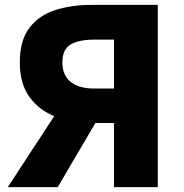

<svg xmlns="http://www.w3.org/2000/svg" viewBox="-20 -765 751 785"><path d="M446 0V-262H349Q271 -263 205.5 -288.5Q140 -314 100.5 -368.5Q61 -423 61 -510Q61 -600 100.5 -651.5Q140 -703 206.5 -724Q273 -745 352 -745H625V0ZM366 -403H446V-603H366Q302 -603 268.5 -583Q235 -563 235 -510Q235 -458 268.5 -430.5Q302 -403 366 -403ZM12 0 276 -404 397 -308 216 0Z"/></svg>

Font: Noto Sans SC Black
Style: Regular
Weight: 900
Designer: Ryoko NISHIZUKA  (kana, bopomofo & ideographs); Paul D. Hunt (Latin, Greek & Cyrillic); Sandoll Communications , Soo-you
Foundry: Adobe
Version: Version 2.004-H2;hotconv 1.0.118;makeotfexe 2.5.65603